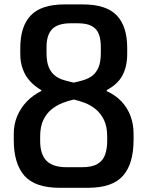

<svg xmlns="http://www.w3.org/2000/svg" viewBox="-20 -862 679 883"><path d="M357 -93Q403.7 -93 428.7 -108.2Q453.7 -123.3 463.3 -150.5Q473 -177.7 473 -214V-233.7Q473 -280 458.2 -310.3Q443.3 -340.7 420.2 -359.7Q397 -378.7 370.2 -388.8Q343.3 -399 319.3 -404.3Q295.3 -399 268.5 -388.8Q241.7 -378.7 217.8 -359.7Q194 -340.7 179.3 -310.3Q164.7 -280 164.7 -233.7V-214Q164.7 -152.3 193.8 -122.7Q223 -93 286 -93ZM306.7 -755Q245.7 -755 219.8 -728Q194 -701 194 -646V-618Q194 -577 204.8 -552Q215.7 -527 233.7 -513.5Q251.7 -500 274.2 -493.5Q296.7 -487 319.3 -482Q342 -487 364 -493.5Q386 -500 404.2 -513.5Q422.3 -527 433 -552Q443.7 -577 443.7 -618V-646Q443.7 -679 435.3 -703.2Q427 -727.3 404 -741.2Q381 -755 336.3 -755ZM43.3 -246.7Q43.3 -290 59 -327.7Q74.7 -365.3 103.2 -395Q131.7 -424.7 170.3 -443.7V-447.3Q139.3 -465 117.8 -489Q96.3 -513 84.8 -544.2Q73.3 -575.3 73.3 -613.7V-641.3Q73.3 -741 121.7 -791.3Q170 -841.7 277 -841.7H361Q468.7 -841.7 516.8 -791.3Q565 -741 565 -641.3V-613.7Q565 -556 543 -515Q521 -474 470.7 -447.7V-443Q512 -424.3 539.3 -394.8Q566.7 -365.3 580.5 -327.8Q594.3 -290.3 594.3 -246.7V-218.7Q594.3 -109.3 545.8 -53.8Q497.3 1.7 384.3 1.7H254.3Q141.3 1.7 92.3 -53.8Q43.3 -109.3 43.3 -218.7Z"/></svg>

Font: Matangi Light
Style: Regular
Weight: 300
Designer: Prashant Pant
Foundry: The Graphic Ant
Version: Version 3.002